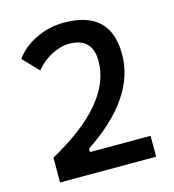

<svg xmlns="http://www.w3.org/2000/svg" viewBox="-105 -791 797 880"><g transform="rotate(-15 293.0 -351.5)"><path d="M71.8 0V-117.7Q230 -204.6 308.1 -298.3Q386.2 -392.1 386.2 -491.7Q386.2 -547.4 358.6 -575.4Q331.1 -603.5 275.4 -603.5Q235.4 -603.5 191.7 -580.6Q147.9 -557.6 116.7 -519.5L46.9 -592.8Q81.5 -642.6 144.8 -672.9Q208 -703.1 277.3 -703.1Q388.2 -703.1 443.4 -651.1Q498.5 -599.1 498.5 -494.1Q498.5 -391.1 434.6 -296.6Q370.6 -202.1 240.2 -115.2V0ZM101.1 0V-99.1H527.8V0Z"/></g></svg>

Font: Cascadia Code Medium
Style: Regular
Weight: 500
Monospace: yes
Designer: Aaron Bell
Foundry: Saja Typeworks
Version: Version 2407.024